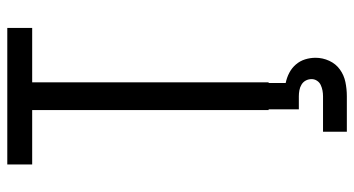

<svg xmlns="http://www.w3.org/2000/svg" viewBox="-248 -528 995 540"><g transform="rotate(-90 250.0 -257.5)"><path d="M211 0V-665H58V-735H442V-665H289V0ZM150 220V153H250Q258 153 266 151.5Q274 150 281.5 146.5Q289 143 293.5 136Q298 129 298 121Q298 112 294 104.5Q290 97 282.5 92.5Q275 88 266.5 86.5Q258 85 250 85H213V0H287V48Q302 51 315.5 58Q329 65 339 76.5Q349 88 353.5 102.5Q358 117 358 132Q358 152 349.5 170.5Q341 189 325 200.5Q309 212 289.5 216Q270 220 250 220Z"/></g></svg>

Font: Iosevka NFM
Style: Regular
Weight: 400
Monospace: yes
Designer: Belleve Invis
Foundry: Belleve Invis
Version: Version 29.0.4; ttfautohint (v1.8.4);Nerd Fonts 3.3.0